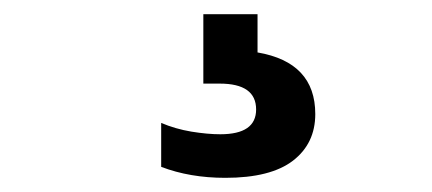

<svg xmlns="http://www.w3.org/2000/svg" viewBox="-20 -30 610 271"><path d="M298 221Q248 221 207.5 205.5V143.5Q227.5 152 250.2 155.8Q273 159.5 291 159.5Q341.5 159.5 341.5 124.5Q341.5 88 290 88H267V-10H343.5V44Q425 58 425 131Q425 172.5 393.5 196.8Q362 221 298 221Z"/></svg>

Font: Encode Sans
Style: Bold
Weight: 700
Designer: Multiple Designers
Foundry: Impallari Type
Version: Version 3.002; ttfautohint (v1.8.3) -l 8 -r 50 -G 200 -x 14 